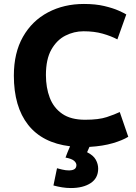

<svg xmlns="http://www.w3.org/2000/svg" viewBox="-20 -729 688 970"><path d="M338 221Q316 221 294 217.5Q272 214 250 208L268 121Q275 123 293.5 127.5Q312 132 330 132Q344 132 354.5 126.5Q365 121 366 107Q367 95 355 84Q343 73 311 67Q315 55 321.5 39.5Q328 24 334 10Q194 -7 122 -98.5Q50 -190 50 -347Q50 -462 96 -543Q142 -624 222.5 -666.5Q303 -709 404 -709Q463 -709 507 -698.5Q551 -688 579 -675.5Q607 -663 618 -656L573 -530Q541 -547 498.5 -559Q456 -571 402 -571Q354 -571 310.5 -549Q267 -527 239.5 -478.5Q212 -430 212 -350Q212 -286 231.5 -235Q251 -184 294.5 -154Q338 -124 410 -124Q479 -124 519.5 -137.5Q560 -151 585 -163L628 -38Q599 -20 549.5 -5.5Q500 9 434 13H432Q429 20 426 26.5Q423 33 420 40Q452 56 464 78Q476 100 476 123Q476 171 438 196Q400 221 338 221Z"/></svg>

Font: Ubuntu Sans ExtraBold
Style: Regular
Weight: 800
Designer: Dalton Maag Ltd
Foundry: Dalton Maag Ltd
Version: Version 1.006; ttfautohint (v1.8.4.7-5d5b)